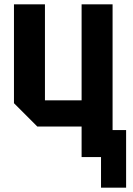

<svg xmlns="http://www.w3.org/2000/svg" viewBox="-20 -720 608 880"><path d="M496 -700V-124H558V140H443V0H354V-140H151L44 -247V-700H186V-260H354V-700Z"/></svg>

Font: Tektur SemiCondensed SemiBold
Style: Regular
Weight: 600
Width: 4
Designer: Adam Jagosz
Foundry: Adam Jagosz
Version: Version 1.005;gftools[0.9.30]